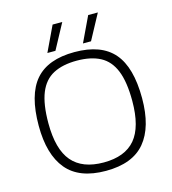

<svg xmlns="http://www.w3.org/2000/svg" viewBox="-121 -927 930 1037"><g transform="rotate(-15 344.0 -409.0)"><path d="M202 -687 269 -828H323L247 -687ZM401 -687 468 -828H522L446 -687ZM344 10Q195 10 125 -74Q55 -158 55 -319Q55 -492 125 -573Q195 -654 344 -654Q493 -654 563 -573Q633 -492 633 -319Q633 -158 563 -74Q493 10 344 10ZM344 -37Q463 -37 520.5 -105Q578 -173 578 -319Q578 -425 552.5 -488Q527 -551 475 -578.5Q423 -606 344 -606Q265 -606 212.5 -578.5Q160 -551 134.5 -488Q109 -425 109 -319Q109 -173 167 -105Q225 -37 344 -37Z"/></g></svg>

Font: Kanit ExtraLight
Style: Regular
Weight: 275
Designer: Katatrad Team
Foundry: CadsonDemak
Version: Version 2.000; ttfautohint (v1.8.3)